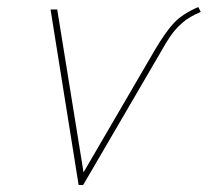

<svg xmlns="http://www.w3.org/2000/svg" viewBox="-20 -527 592 547"><path d="M545 -507Q522 -497 505 -486Q488 -475 475 -461Q462 -447 449.5 -429Q437 -411 422 -386L218 -36L143 -500H124L204 0H217L441 -384Q452 -404 465.5 -424Q479 -444 499.5 -462Q520 -480 552 -493Z"/></svg>

Font: Advent Pro Thin
Style: Italic
Weight: 250
Italic angle: -12°
Version: Version 3.000